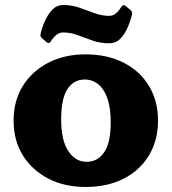

<svg xmlns="http://www.w3.org/2000/svg" viewBox="-20 -729 683 763"><path d="M320 14Q236 14 171.5 -19.5Q107 -53 70.5 -112Q34 -171 34 -250Q34 -328 70.5 -387Q107 -446 171.5 -479.5Q236 -513 320 -513Q406 -513 471 -480Q536 -447 572 -387.5Q608 -328 608 -250Q608 -171 572 -111.5Q536 -52 471.5 -19Q407 14 320 14ZM324 -86Q368 -86 394 -124Q420 -162 420 -242Q420 -300 407 -337.5Q394 -375 370.5 -394Q347 -413 317 -413Q273 -413 248 -375Q223 -337 223 -254Q223 -171 251.5 -128.5Q280 -86 324 -86ZM147 -577Q139 -583 141 -593Q146 -617 157.5 -643.5Q169 -670 187 -689.5Q205 -709 232 -709Q267 -709 297 -698Q327 -687 356 -676.5Q385 -666 414 -666Q430 -666 442 -677Q454 -688 464 -704Q470 -712 478 -706L499 -689Q506 -683 505 -673Q500 -650 488.5 -622.5Q477 -595 459 -576Q441 -557 413 -557Q379 -557 348.5 -567.5Q318 -578 289.5 -589Q261 -600 231 -600Q215 -600 202.5 -589Q190 -578 180 -562Q174 -555 167 -560Z"/></svg>

Font: Hahmlet ExtraBold
Style: Regular
Weight: 800
Designer: Minjoo Ham & Mark Frömberg
Foundry: hypertype
Version: Version 1.002